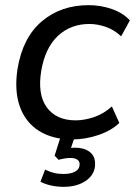

<svg xmlns="http://www.w3.org/2000/svg" viewBox="-20 -532 537 745"><path d="M261 9Q184 9 131.5 -24Q79 -57 57 -118.5Q35 -180 48 -265Q68 -386 142 -449Q216 -512 324 -512Q371 -512 414 -497Q457 -482 484 -453L450 -391Q424 -416 391 -427.5Q358 -439 327 -439Q254 -439 204.5 -392.5Q155 -346 140 -257Q125 -166 161.5 -115.5Q198 -65 274 -65Q307 -65 344.5 -77.5Q382 -90 414 -119L443 -55Q412 -25 361.5 -8Q311 9 261 9ZM227 193Q201 193 177 187.5Q153 182 137 173L155 126Q173 135 189.5 139Q206 143 228 143Q255 143 272 133.5Q289 124 289 105Q289 94 280 87.5Q271 81 254 81Q244 81 233.5 82.5Q223 84 207 88L192 72L221 -20H276L251 56L225 48Q238 45 249.5 43Q261 41 271 41Q306 41 327.5 57Q349 73 349 104Q349 144 314.5 168.5Q280 193 227 193Z"/></svg>

Font: Mulish ExtraLight Medium
Style: Italic
Weight: 500
Italic angle: -9°
Version: Version 3.603